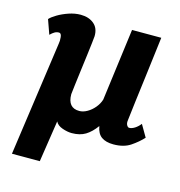

<svg xmlns="http://www.w3.org/2000/svg" viewBox="-110 -662 885 942"><g transform="rotate(15 333.0 -191.0)"><path d="M35 182 117 -398.5Q120 -413 118 -432.5Q116 -452 104.5 -452Q92.5 -452 82.5 -446.2Q72.5 -440.5 61 -429L35 -502Q45.5 -514 69.8 -528.5Q94 -543 124.8 -553.5Q155.5 -564 185 -564Q226.5 -564 252.5 -542.2Q278.5 -520.5 277.5 -479.5Q277 -472.5 273.8 -444Q270.5 -415.5 265.5 -376Q260.5 -336.5 255.2 -296Q250 -255.5 246 -222.8Q242 -190 240.5 -175.5Q240.5 -106 299.5 -106Q319 -106 339.5 -117.8Q360 -129.5 376 -148.8Q392 -168 399 -190.5L447 -557H595.5Q581.5 -441 571.2 -360.2Q561 -279.5 553.8 -222.2Q546.5 -165 541.5 -119.5Q540.5 -106.5 545.8 -98Q551 -89.5 557.5 -89.5Q570.5 -89.5 585.8 -99.2Q601 -109 613 -124.5L648.5 -63.5Q624 -37 590 -14Q556 9 503.5 9Q465 9 442.8 -6.8Q420.5 -22.5 414 -60Q389 -25.5 361 -8.5Q333 8.5 291.5 8.5Q270 8.5 244 -0.5Q218 -9.5 208.5 -28.5L176.5 182Z"/></g></svg>

Font: Merriweather Sans Italic
Style: Bold
Weight: 700
Italic angle: -7.5°
Designer: Eben Sorkin
Foundry: Eben Sorkin
Version: Version 1.008; ttfautohint (v1.7.19-72a1) -l 8 -r 50 -G 200 